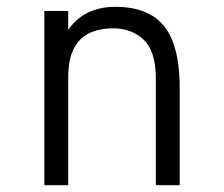

<svg xmlns="http://www.w3.org/2000/svg" viewBox="-20 -543 656 563"><path d="M110 0V-511H180V-424L168 -436Q184 -465.5 206 -484.8Q228 -504 256 -513.5Q284 -523 318 -523Q382.5 -523 424.5 -498.2Q466.5 -473.5 486.8 -420.5Q507 -367.5 507 -283V0H437V-312Q437 -393 401.2 -426.5Q365.5 -460 312 -460Q273 -460 243.2 -446.5Q213.5 -433 196.8 -401.2Q180 -369.5 180 -314V0Z"/></svg>

Font: Overpass Mono Light Light
Style: Regular
Weight: 300
Monospace: yes
Version: Version 4.000